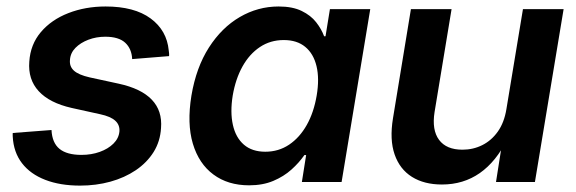

<svg xmlns="http://www.w3.org/2000/svg" viewBox="-20 -564 1786 595"><path d="M228 11.2Q166.5 11.2 120.4 -6.6Q74.2 -24.4 48.1 -58.3Q22 -92.3 19.5 -140.6Q19.5 -143.6 19.3 -146.2Q19 -148.9 19.5 -151.9L139.6 -161.1Q141.6 -121.1 164.6 -102.5Q187.5 -84 232.4 -84Q263.2 -84 289.1 -93.3Q314.9 -102.5 331.5 -118.9Q348.1 -135.3 350.1 -156.7Q351.6 -176.8 337.2 -189.9Q322.8 -203.1 290.5 -210L202.1 -229.5Q133.3 -245.1 99.9 -281.5Q66.4 -317.9 70.8 -373Q74.2 -426.3 106.7 -464.6Q139.2 -502.9 191.9 -523.4Q244.6 -543.9 307.1 -543.9Q396.5 -543.9 446.8 -506.8Q497.1 -469.7 502.9 -407.7Q503.4 -403.8 503.9 -399.4Q504.4 -395 503.9 -390.1L389.6 -380.9Q388.2 -412.6 368.2 -431.4Q348.1 -450.2 306.2 -450.2Q278.3 -450.2 253.9 -440.9Q229.5 -431.6 213.9 -415.8Q198.2 -399.9 196.8 -378.4Q194.8 -357.9 209.2 -345Q223.6 -332 257.8 -324.2L347.7 -304.7Q417.5 -289.6 450.4 -255.1Q483.4 -220.7 479 -167Q476.6 -126 456.1 -93Q435.5 -60.1 400.9 -36.6Q366.2 -13.2 322 -1Q277.8 11.2 228 11.2Z M752 10.3Q686.5 10.3 641.4 -23.2Q596.2 -56.6 577.6 -118.9Q559.1 -181.2 573.2 -267.6Q587.9 -355 627.4 -416.7Q667 -478.5 723.1 -511.2Q779.3 -543.9 843.3 -543.9Q886.7 -543.9 915 -530Q943.4 -516.1 959.7 -495.1Q976.1 -474.1 984.4 -451.7H988.8L1002.4 -535.6H1127.4L1038.6 0H915.5L928.7 -83.5H923.3Q907.2 -60.1 883.3 -38.6Q859.4 -17.1 826.9 -3.4Q794.4 10.3 752 10.3ZM802.2 -93.8Q843.3 -93.8 876 -115.7Q908.7 -137.7 930.7 -176.8Q952.6 -215.8 961.4 -268.1Q970.2 -320.3 960.9 -358.9Q951.7 -397.5 926 -418.7Q900.4 -439.9 859.4 -439.9Q817.9 -439.9 785.4 -418.2Q752.9 -396.5 731.4 -357.9Q710 -319.3 701.2 -268.1Q692.9 -216.3 701.7 -177Q710.4 -137.7 735.8 -115.7Q761.2 -93.8 802.2 -93.8Z M1349.6 7.8Q1294.4 7.8 1256.6 -15.9Q1218.8 -39.6 1202.9 -85.4Q1187 -131.3 1197.8 -197.3L1253.4 -535.6H1379.4L1326.7 -216.8Q1317.9 -161.1 1340.6 -130.6Q1363.3 -100.1 1413.1 -100.1Q1446.3 -100.1 1474.6 -114.3Q1502.9 -128.4 1522.7 -156.2Q1542.5 -184.1 1549.3 -225.6L1600.6 -535.6H1726.6L1637.7 0H1517.1L1538.1 -133.8H1552.7Q1517.6 -63 1466.8 -27.6Q1416 7.8 1349.6 7.8Z"/></svg>

Font: Inter 20pt SemiBold
Style: Italic
Weight: 600
Italic angle: -9.3988°
Version: Version 4.001;git-66647c0bb